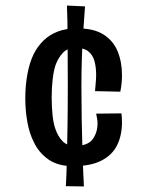

<svg xmlns="http://www.w3.org/2000/svg" viewBox="-20 -627 540 691"><path d="M243 -29Q189 -29 154.5 -53Q120 -77 102 -115Q86 -146 78.5 -187.5Q71 -229 71 -273.5Q71 -318 78.5 -359.5Q86 -401 101 -432Q115 -460 136.5 -481Q158 -502 188 -513.5Q218 -525 258 -525Q318 -525 353 -502.5Q388 -480 403.5 -442Q419 -404 419 -356Q419 -341 417.5 -326.5Q416 -312 413 -297L322 -299Q323 -314 324.5 -329Q326 -344 326 -358Q326 -385 320 -407Q314 -429 298 -442Q282 -455 251 -455Q224 -455 207 -437.5Q190 -420 180 -393Q173 -372 169.5 -341.5Q166 -311 166 -277.5Q166 -244 169 -214Q172 -184 179 -164Q188 -137 204.5 -119.5Q221 -102 250 -102Q296 -102 313.5 -126Q331 -150 331 -183Q331 -192 329.5 -200.5Q328 -209 326 -218L417 -219Q418 -212 418.5 -203.5Q419 -195 419 -187Q419 -140 401.5 -104.5Q384 -69 345 -49Q306 -29 243 -29ZM282 44 217 43Q218 30 219 2.5Q220 -25 221 -69Q222 -113 223 -176Q224 -239 224 -322Q224 -389 223.5 -434.5Q223 -480 223 -509Q223 -538 222.5 -556.5Q222 -575 221.5 -586Q221 -597 221 -607L286 -604Q285 -588 283 -561.5Q281 -535 278.5 -498Q276 -461 274.5 -414Q273 -367 273 -311Q273 -255 274 -199Q275 -143 276.5 -94Q278 -45 279.5 -9Q281 27 282 44Z"/></svg>

Font: Truculenta SemiBold
Style: Regular
Weight: 600
Version: Version 1.002